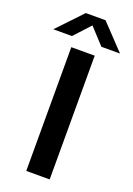

<svg xmlns="http://www.w3.org/2000/svg" viewBox="-227 -1013 750 1079"><g transform="rotate(20 148.5 -474.0)"><path d="M78.5 0V-740H218.5V0ZM-51 -800 89.5 -948H207.5L348 -800H236.5L148.5 -895.5L60.5 -800Z"/></g></svg>

Font: Encode Sans SemiExpanded SemiExpanded SemiBold
Style: Regular
Weight: 600
Width: 6
Designer: Multiple Designers
Foundry: Impallari Type
Version: Version 3.000; ttfautohint (v1.8.3) -l 8 -r 50 -G 200 -x 14 